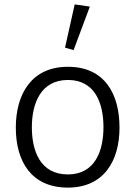

<svg xmlns="http://www.w3.org/2000/svg" viewBox="-20 -844 630 874"><path d="M289 10C453 10 524 -112 524 -263C524 -416 457 -540 289 -540C123 -540 52 -415 52 -263C52 -109 123 10 289 10ZM315 -616 389 -814 320 -824 276 -627ZM289 -50C163 -50 125 -157 125 -265C125 -372 165 -480 289 -480C414 -480 451 -372 451 -265C451 -158 413 -50 289 -50Z"/></svg>

Font: Cheyenne Sans Light
Style: Regular
Weight: 300
Designer: The Public Sans project authors (U.S. Web Design System), Libre Franklin designed by Pablo Impallari and Rodrigo Fuenzal
Foundry: The Cheyenne Sans Project Authors
Version: Version 2.007